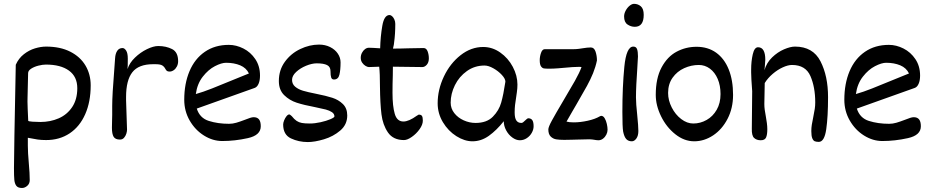

<svg xmlns="http://www.w3.org/2000/svg" viewBox="-20 -710 4761 980"><path d="M60.5 -379.4Q75.2 -412.6 101.8 -433.3Q128.4 -454.1 158.4 -463.1Q188.5 -472.2 215.3 -472.2Q287.1 -472.2 338.4 -446.3Q389.6 -420.4 416.3 -375.5Q442.9 -330.6 442.9 -274.4Q442.9 -190.4 415 -127.2Q387.2 -64 335.7 -29.5Q284.2 4.9 215.3 4.9Q191.4 4.9 172.4 2.2Q153.3 -0.5 122.1 -6.8V33.2Q122.1 68.8 127 122.6Q131.8 175.3 131.8 209Q131.8 227.5 119.1 238.5Q106.4 249.5 92.3 249.5Q72.3 249.5 63.7 238.8Q55.2 228 53.2 208.7Q51.3 189.5 51.3 147.9Q51.3 75.7 60.5 -379.4ZM124 -94.2Q123.5 -90.3 145.3 -88.9Q167 -87.4 186 -87.4Q237.3 -87.4 280 -106.2Q322.8 -125 348.6 -163.8Q374.5 -202.6 374.5 -259.8Q374.5 -318.8 332 -349.6Q289.6 -380.4 214.4 -380.4Q197.8 -380.4 176.3 -375Q154.8 -369.6 139.2 -359.6Q123.5 -349.6 123.5 -336.4L120.6 -212.9Q119.6 -199.2 121.3 -154.5Q123 -109.9 124 -94.2Z M623.5 -215.3V-198.2L628.4 -47.9Q628.4 -39.6 624.8 -27.6Q621.1 -15.6 613 -6.6Q605 2.4 592.3 2.4Q568.8 2.4 560.1 -11.7Q551.3 -25.9 551.3 -58.1Q551.3 -79.6 552.2 -103Q552.7 -110.8 552.7 -123.5V-152.8V-169.4Q552.7 -196.8 555.4 -244.6Q558.1 -292.5 567.4 -412.1Q568.8 -436.5 578.4 -450.7Q587.9 -464.8 605.5 -464.8Q615.2 -464.8 623.8 -451.9Q632.3 -439 632.3 -410.6Q632.3 -367.2 630.9 -357.4Q640.6 -388.7 668.7 -415.8Q696.8 -442.9 730 -459Q763.2 -475.1 787.6 -475.1Q827.6 -475.1 858.4 -459.5Q889.2 -443.8 889.2 -397.5Q889.2 -382.8 882.8 -370.6Q876.5 -358.4 866.5 -351.6Q856.4 -344.7 845.7 -344.7Q836.4 -344.7 832 -348.1Q827.6 -351.6 823.7 -358.9Q817.9 -370.1 807.9 -376.2Q797.9 -382.3 772.9 -382.3H761.7Q687.5 -382.3 655.5 -341.3Q623.5 -300.3 623.5 -215.3Z M1311 -65.4Q1311 -19.5 1244.9 -4.9Q1178.7 9.8 1114.3 9.8Q1065.9 9.8 1021 -18.3Q976.1 -46.4 948.2 -94.7Q920.4 -143.1 920.4 -200.7Q920.4 -283.2 947.3 -346.7Q974.1 -410.2 1025.6 -445.6Q1077.1 -481 1147.9 -481Q1185.5 -481 1222.4 -462.4Q1259.3 -443.8 1283.2 -408.2Q1307.1 -372.6 1307.1 -324.2Q1307.1 -299.3 1299.8 -282.5Q1292.5 -265.6 1279.8 -261.2L984.4 -155.8Q999.5 -107.4 1045.9 -92.8Q1092.3 -78.1 1148.9 -78.1Q1167.5 -78.1 1186 -83.5Q1204.6 -88.9 1230 -98.6Q1246.1 -105 1256.6 -108.4Q1267.1 -111.8 1274.9 -111.8Q1293 -111.8 1302 -100.6Q1311 -89.4 1311 -65.4ZM1183.1 -307.6Q1232.4 -328.1 1250.5 -335Q1237.3 -363.3 1206.1 -376.5Q1174.8 -389.6 1133.8 -389.6Q1110.8 -389.6 1077.1 -372.3Q1043.5 -355 1015.1 -318.8Q986.8 -282.7 979.5 -230Q1016.1 -240.2 1063 -258.8Q1109.9 -277.3 1183.1 -307.6Z M1425.3 -74.7Q1425.3 -83 1430.2 -95.5Q1435.1 -107.9 1442.4 -116.9Q1449.7 -126 1457 -126Q1459.5 -126 1469.2 -117.2Q1481.9 -101.1 1493.9 -93Q1505.9 -85 1521 -82.3Q1536.1 -79.6 1561.5 -79.6Q1586.9 -79.6 1616.5 -86.2Q1646 -92.8 1666.5 -101.6Q1687 -110.4 1687 -115.7Q1687 -128.9 1674.3 -137.5Q1661.6 -146 1643.1 -150.9Q1624.5 -155.8 1588.4 -163.1Q1531.2 -173.8 1494.4 -185.8Q1457.5 -197.8 1430.4 -224.4Q1403.3 -251 1403.3 -296.4Q1403.3 -352.5 1434.1 -394.8Q1464.8 -437 1512.5 -459.7Q1560.1 -482.4 1608.4 -482.4Q1640.1 -482.4 1665.3 -469.7Q1690.4 -457 1704.3 -436.3Q1718.3 -415.5 1718.3 -391.6Q1718.3 -353 1712.4 -328.6Q1706.5 -304.2 1684.6 -304.2Q1673.8 -304.2 1670.4 -314.5Q1667 -324.7 1667 -346.2Q1667 -369.1 1649.4 -377.9Q1631.8 -386.7 1596.7 -386.7Q1572.3 -386.7 1542.5 -374.5Q1512.7 -362.3 1491.7 -342.8Q1470.7 -323.2 1470.7 -302.2Q1470.7 -280.8 1486.8 -267.3Q1502.9 -253.9 1526.9 -246.8Q1550.8 -239.7 1592.8 -231.4Q1644.5 -221.2 1676.3 -210.9Q1708 -200.7 1730.2 -179Q1752.4 -157.2 1752.4 -120.6Q1752.4 -74.2 1716.8 -43.7Q1681.2 -13.2 1633.5 1Q1585.9 15.1 1551.3 15.1Q1504.4 15.1 1464.8 -3.7Q1425.3 -22.5 1425.3 -74.7Z M1892.6 -368.7Q1875 -367.7 1862.8 -367.7Q1856 -367.7 1845.9 -373.5Q1835.9 -379.4 1828.6 -390.1Q1821.3 -400.9 1821.3 -414.6Q1821.3 -428.2 1827.4 -440.2Q1833.5 -452.1 1843 -459.2Q1852.5 -466.3 1862.8 -466.3Q1878.4 -466.3 1920.4 -463.4Q1921.9 -523.9 1931.4 -578.6Q1940.9 -633.3 1968.3 -633.3Q1974.6 -633.3 1981.4 -627.2Q1988.3 -621.1 1992.9 -610.6Q1997.6 -600.1 1997.6 -587.9Q1997.6 -536.1 1991.7 -494.1L1990.2 -481.9L1985.8 -461.9Q2003.4 -461.9 2027.3 -462.4Q2051.3 -462.9 2064 -463.4Q2103 -464.8 2142.1 -464.8Q2156.2 -464.8 2162.6 -448Q2168.9 -431.2 2168.9 -412.1Q2168.9 -391.6 2158.4 -379.6Q2147.9 -367.7 2135.7 -367.7L1985.4 -369.6L1984.9 -324.7Q1983.4 -283.7 1983.4 -235.8Q1983.4 -168 1994.9 -128.9Q2006.3 -89.8 2039.1 -89.8Q2066.9 -89.8 2107.9 -119.6Q2116.7 -125 2117.2 -125Q2129.4 -125 2133.8 -118.2Q2138.2 -111.3 2138.2 -94.2Q2138.2 -73.7 2121.6 -50.5Q2105 -27.3 2082 -11.2Q2059.1 4.9 2042 4.9Q1986.8 4.9 1960.2 -33.9Q1933.6 -72.8 1927 -127Q1920.4 -181.2 1919.4 -267.6Q1919.4 -335.4 1915.5 -369.6Q1908.2 -369.6 1892.6 -368.7Z M2703.6 -65.4Q2703.6 -48.8 2694.3 -32.2Q2685.1 -15.6 2668.9 -4.9Q2652.8 5.9 2633.3 5.9Q2614.3 5.9 2595 -8.1Q2575.7 -22 2563.5 -44.7Q2551.3 -67.4 2551.3 -91.3Q2514.6 -44.9 2475.3 -16.8Q2436 11.2 2391.6 11.2Q2351.1 11.2 2309.3 -15.1Q2267.6 -41.5 2240.7 -86.2Q2213.9 -130.9 2213.9 -182.6Q2213.9 -252.4 2245.6 -319.3Q2277.3 -386.2 2330.8 -428.2Q2384.3 -470.2 2446.3 -470.2Q2493.2 -470.2 2533.4 -441.9Q2573.7 -413.6 2597.4 -368.9Q2621.1 -324.2 2621.1 -278.3Q2621.1 -258.8 2618.2 -239.3Q2615.2 -219.7 2614.7 -214.8Q2610.8 -191.9 2608.9 -174.3Q2606.9 -156.7 2606.9 -136.2Q2606.9 -107.4 2615.5 -95Q2624 -82.5 2641.1 -82.5Q2645.5 -82.5 2650.1 -85.9Q2654.8 -89.4 2661.1 -95.7Q2662.1 -96.7 2666.7 -100.8Q2671.4 -105 2675.3 -106.4Q2690.4 -106.4 2697 -96.7Q2703.6 -86.9 2703.6 -65.4ZM2559.6 -293Q2559.6 -308.1 2541.5 -327.6Q2523.4 -347.2 2498.3 -361.3Q2473.1 -375.5 2453.1 -375.5Q2402.8 -375.5 2363.3 -347.4Q2323.7 -319.3 2302 -275.4Q2280.3 -231.4 2280.3 -186Q2280.3 -156.2 2298.8 -132.6Q2317.4 -108.9 2346.9 -95.7Q2376.5 -82.5 2407.2 -82.5Q2464.4 -82.5 2495.6 -114.3Q2526.9 -146 2538.3 -186.8Q2549.8 -227.5 2559.6 -293Z M2734.9 -402.8Q2734.9 -421.4 2741.5 -440.2Q2748 -459 2760.7 -459H2909.2Q2921.9 -459 2935.8 -460.9Q2949.7 -462.9 2952.6 -463.4Q2979 -467.8 2995.6 -467.8Q3012.7 -467.8 3019.8 -446.5Q3026.9 -425.3 3026.9 -401.4Q3020 -368.2 3007.1 -336.4Q2994.1 -304.7 2976.1 -271.7Q2958 -238.8 2920.9 -174.8Q2913.6 -162.1 2901.4 -141.4Q2889.2 -120.6 2871.6 -89.4Q2885.3 -85.4 2908.2 -85.4Q2942.4 -85.4 2980 -93.8Q3017.6 -102.1 3041.5 -116.2Q3043 -117.2 3045.2 -117.9Q3047.4 -118.7 3048.8 -118.7Q3059.1 -118.7 3066.4 -106.4Q3073.7 -94.2 3077.4 -77.4Q3081.1 -60.5 3081.1 -47.9Q3081.1 -35.6 3075 -23.2Q3068.8 -10.7 3058.1 -2.4Q3047.4 5.9 3034.7 5.9Q3024.9 5.9 3012.7 3.4Q3009.8 2.9 3002.7 2Q2995.6 1 2989.3 1Q2960.4 1 2928.7 2.4Q2918.5 2.4 2897.5 3.2Q2876.5 3.9 2859.9 3.9Q2835 3.9 2818.8 1.2Q2802.7 -1.5 2790.8 -13.2Q2778.8 -24.9 2778.8 -49.3Q2778.8 -61.5 2796.9 -94.7Q2814.9 -127.9 2854 -193.8Q2891.1 -255.9 2914.6 -297.6Q2938 -339.4 2948.2 -367.7Q2946.8 -368.7 2933.1 -368.7Q2907.2 -368.7 2857.4 -363.8Q2852.1 -363.3 2828.1 -361.3Q2804.2 -359.4 2782.7 -359.4Q2764.2 -359.4 2755.9 -360.8Q2747.6 -362.3 2741.2 -371.6Q2734.9 -380.9 2734.9 -402.8Z M3220.2 -573.2Q3200.2 -573.2 3182.9 -585Q3165.5 -596.7 3165.5 -626Q3165.5 -640.6 3173.6 -655.8Q3181.6 -670.9 3193.6 -680.7Q3205.6 -690.4 3216.3 -690.4Q3236.3 -690.4 3251 -677.7Q3265.6 -665 3265.6 -634.3Q3265.6 -573.2 3220.2 -573.2ZM3205.1 11.2Q3187 11.2 3176.5 -0.2Q3166 -11.7 3160.6 -38.6Q3156.7 -62 3156.7 -138.7Q3156.7 -265.6 3166.7 -368.9Q3176.8 -472.2 3212.4 -472.2Q3227.1 -472.2 3231.7 -459.2Q3236.3 -446.3 3236.3 -421.9L3232.4 -353.5Q3230 -318.8 3228 -280.8Q3226.1 -242.7 3226.1 -212.9Q3226.1 -181.2 3232.4 -124Q3238.3 -64.5 3238.3 -41.5Q3238.3 -17.1 3228 -2.9Q3217.8 11.2 3205.1 11.2Z M3327.1 -225.6Q3327.1 -310.5 3356.7 -365.7Q3386.2 -420.9 3433.3 -446Q3480.5 -471.2 3535.2 -471.2Q3593.3 -471.2 3635.3 -441.2Q3677.2 -411.1 3699.5 -355.7Q3721.7 -300.3 3721.7 -225.6Q3721.7 -157.7 3693.6 -103.5Q3665.5 -49.3 3619.9 -19Q3574.2 11.2 3523.4 11.2Q3472.2 11.2 3426.8 -24.9Q3381.3 -61 3354.2 -116.5Q3327.1 -171.9 3327.1 -225.6ZM3546.9 -378.4Q3508.3 -378.4 3472.2 -362.1Q3436 -345.7 3413.1 -313.5Q3390.1 -281.2 3390.1 -235.8Q3390.1 -197.8 3408.7 -161.4Q3427.2 -125 3457 -102.3Q3486.8 -79.6 3518.6 -79.6Q3554.7 -79.6 3586.7 -97.7Q3618.7 -115.7 3638.2 -149.7Q3657.7 -183.6 3657.7 -230Q3657.7 -273.4 3643.3 -307.1Q3628.9 -340.8 3603.5 -359.6Q3578.1 -378.4 3546.9 -378.4Z M4022.5 -378.4Q4002 -378.4 3975.3 -366.2Q3948.7 -354 3923.8 -332.8Q3898.9 -311.5 3883.3 -286.1Q3883.3 -269.5 3882.3 -230.5Q3881.3 -193.4 3881.3 -179.2Q3881.3 -164.1 3883.3 -149.7Q3885.3 -135.3 3889.2 -114.3Q3892.1 -98.6 3894.3 -81.8Q3896.5 -64.9 3896.5 -50.3Q3896.5 -22.5 3890.1 -8.3Q3883.8 5.9 3862.8 5.9Q3841.8 5.9 3829.1 -5.9Q3816.4 -17.6 3817.4 -53.2L3819.3 -244.6Q3814 -314 3814 -339.8V-354.5Q3814 -397.5 3822.3 -433.1Q3830.6 -468.8 3849.1 -468.8Q3886.2 -468.8 3886.2 -404.8Q3886.2 -394.5 3883.3 -364.3L3881.8 -351.6Q3892.6 -389.6 3920.9 -417Q3949.2 -444.3 3981.9 -458.3Q4014.6 -472.2 4037.6 -472.2Q4129.4 -472.2 4168 -397Q4206.5 -321.8 4206.5 -214.4Q4206.5 -114.7 4197.3 -50.3Q4188 14.2 4159.2 14.2Q4146.5 14.2 4138.7 11Q4130.9 7.8 4126 -4.2Q4121.1 -16.1 4121.1 -41Q4121.1 -57.1 4123.5 -72.8Q4126 -88.4 4130.9 -111.8Q4136.2 -138.7 4138.7 -154.3Q4141.1 -169.9 4141.1 -187.5Q4141.1 -265.1 4116.5 -321.8Q4091.8 -378.4 4022.5 -378.4Z M4680.2 -65.4Q4680.2 -19.5 4614 -4.9Q4547.9 9.8 4483.4 9.8Q4435.1 9.8 4390.1 -18.3Q4345.2 -46.4 4317.4 -94.7Q4289.6 -143.1 4289.6 -200.7Q4289.6 -283.2 4316.4 -346.7Q4343.3 -410.2 4394.8 -445.6Q4446.3 -481 4517.1 -481Q4554.7 -481 4591.6 -462.4Q4628.4 -443.8 4652.3 -408.2Q4676.3 -372.6 4676.3 -324.2Q4676.3 -299.3 4668.9 -282.5Q4661.6 -265.6 4648.9 -261.2L4353.5 -155.8Q4368.7 -107.4 4415 -92.8Q4461.4 -78.1 4518.1 -78.1Q4536.6 -78.1 4555.2 -83.5Q4573.7 -88.9 4599.1 -98.6Q4615.2 -105 4625.7 -108.4Q4636.2 -111.8 4644 -111.8Q4662.1 -111.8 4671.1 -100.6Q4680.2 -89.4 4680.2 -65.4ZM4552.2 -307.6Q4601.6 -328.1 4619.6 -335Q4606.4 -363.3 4575.2 -376.5Q4543.9 -389.6 4502.9 -389.6Q4480 -389.6 4446.3 -372.3Q4412.6 -355 4384.3 -318.8Q4356 -282.7 4348.6 -230Q4385.3 -240.2 4432.1 -258.8Q4479 -277.3 4552.2 -307.6Z"/></svg>

Font: Dekko
Style: Regular
Weight: 400
Designer: Multiple
Foundry: Sorkin Type
Version: Version 2.001